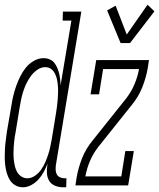

<svg xmlns="http://www.w3.org/2000/svg" viewBox="-27 -784 673 812"><path d="M70 8Q52 8 37.5 -0.5Q23 -9 14.5 -23Q6 -37 1.5 -53Q-3 -69 -5 -86Q-7 -103 -7 -120.5Q-7 -138 -6 -155.5Q-5 -173 -2.5 -190.5Q0 -208 2 -226L21 -336Q24 -357 29 -378Q34 -399 41 -419Q48 -439 58 -459.5Q68 -480 82 -497.5Q96 -515 116 -526.5Q136 -538 157 -538Q171 -538 183 -533Q195 -528 202.5 -518.5Q210 -509 215 -497.5Q220 -486 223 -473.5Q226 -461 227.5 -448Q229 -435 229 -422L275 -697H238L239 -735H317L209 -84Q208 -74 208.5 -64Q209 -54 213.5 -46Q218 -38 227 -34Q236 -30 246 -30H254L253 8H239Q222 8 206 1.5Q190 -5 181.5 -18.5Q173 -32 171.5 -49.5Q170 -67 173 -84L174 -92Q167 -74 158 -57Q149 -40 136 -25.5Q123 -11 105.5 -1.5Q88 8 70 8Q70 8 70 8Q70 8 70 8ZM89 -30Q105 -30 120.5 -40.5Q136 -51 146.5 -66Q157 -81 164 -97Q171 -113 176.5 -129.5Q182 -146 185.5 -162.5Q189 -179 192 -196L210 -306Q212 -320 214 -334Q216 -348 217 -362.5Q218 -377 218.5 -391Q219 -405 218 -419Q217 -433 214.5 -446Q212 -459 206 -471.5Q200 -484 189.5 -492Q179 -500 164 -500Q147 -500 131 -489Q115 -478 104 -463Q93 -448 85 -431.5Q77 -415 71.5 -398Q66 -381 62.5 -364Q59 -347 56 -329L38 -219Q35 -205 33.5 -191Q32 -177 31 -163Q30 -149 30 -135Q30 -121 31.5 -107.5Q33 -94 36 -81Q39 -68 45.5 -56.5Q52 -45 63.5 -37.5Q75 -30 89 -30ZM483 -602 426 -740 462 -760 509 -638 597 -764 626 -736 523 -602ZM292 0 297 -33Q304 -74 320 -114.5Q336 -155 364 -189L506 -367Q528 -395 541.5 -427Q555 -459 561 -492H409L392 -385H356L380 -530H603L598 -497Q591 -456 575 -415.5Q559 -375 531 -341L389 -163Q367 -135 353.5 -103Q340 -71 334 -38H486L503 -145H539L515 0Z"/></svg>

Font: Iosevka Curly Slab XLtEx
Style: Italic
Weight: 200
Width: 7
Italic angle: -9°
Monospace: yes
Designer: Belleve Invis
Foundry: Belleve Invis
Version: Version 11.1.0; ttfautohint (v1.8.3)